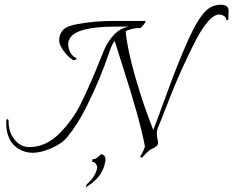

<svg xmlns="http://www.w3.org/2000/svg" viewBox="-20 -633 982 808"><path d="M942 -586 941 -550 932 -548Q933 -559 923 -565.5Q913 -572 903 -572Q856 -572 790 -436Q734 -323 694 -220Q654 -117 647 -101Q640 -85 640 -73Q640 -59 644 -42Q648 -25 638 -17.5Q628 -10 618.5 -6Q609 -2 597 10Q585 22 581 27.5Q577 33 571 27L570 25Q581 10 590 -16Q569 -130 496 -355Q472 -431 463 -460Q453 -453 438 -408Q402 -301 346 -188Q309 -112 262 -55Q240 -28 195.5 -9Q151 10 117.5 10Q84 10 56 -8Q6 -40 6 -117Q6 -132 11 -131.5Q16 -131 16 -123Q16 -76 41.5 -45Q67 -14 104 -14Q176 -14 237 -78Q290 -135 318 -192.5Q346 -250 356 -274Q375 -314 417 -420Q433 -459 460 -487Q487 -515 522 -521H467Q308 -521 276 -475Q267 -461 267 -448.5Q267 -436 270 -426Q279 -399 300 -389Q306 -386 299 -382.5Q292 -379 288 -380Q275 -387 256 -408Q229 -440 229 -464Q229 -488 244.5 -506Q260 -524 308 -532Q377 -545 464 -545Q467 -545 468 -545H589Q598 -546 585 -530Q572 -514 569 -514.5Q566 -515 559.5 -515Q553 -515 535 -511Q517 -507 509 -501Q515 -428 549.5 -308.5Q584 -189 625 -86Q637 -116 684 -245Q731 -374 772 -465Q813 -556 848 -589Q874 -613 908.5 -613Q943 -613 942 -586ZM424 39Q424 45 422 52Q410 115 341 155Q343 144 349 139Q381 110 388 77Q391 67 384.5 58Q378 49 367 47L370 37Q383 37 392 28Q404 16 406 16Q424 19 424 39Z"/></svg>

Font: Italianno
Style: Regular
Weight: 400
Designer: Robert E. Leuschke
Foundry: Robert E. Leuschke
Version: Version 1.003